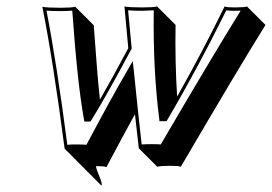

<svg xmlns="http://www.w3.org/2000/svg" viewBox="-20 -452 834 589"><path d="M178.2 3.9Q143.6 -261.7 109.9 -431.2Q124.5 -428.2 166 -428.2Q198.7 -428.2 210.9 -431.2L267.6 -374.5Q278.8 -214.8 286.6 -146.5Q319.8 -203.6 373.5 -304.2Q367.2 -372.1 361.8 -432.1Q376.5 -429.2 416 -429.2Q449.7 -429.2 461.9 -432.1L518.6 -375.5Q516.6 -262.7 523.4 -155.8Q600.1 -291 668.9 -432.1Q676.8 -429.2 699.2 -429.2Q729 -429.2 737.8 -432.1L794.4 -375.5Q704.6 -231 534.7 59.6Q526.9 56.6 502.4 56.6Q472.7 56.6 462.4 59.6L405.8 2.9Q399.9 -49.3 394 -101.6Q358.9 -38.1 306.6 60.5Q298.8 57.6 275.4 57.6Q271.5 57.6 286.6 93.3Q294.9 114.7 291 117.2L234.4 60.5ZM186.5 -7.8Q198.7 -9.3 219.2 -8.8Q236.8 -8.8 245.1 -7.8Q322.3 -153.3 372.1 -238.3L387.2 -264.6L390.6 -234.4Q402.3 -117.2 414.6 -8.8Q426.3 -9.8 445.8 -9.8Q464.4 -9.8 473.1 -8.8Q629.4 -275.9 718.3 -419.4Q709.5 -418.9 699.2 -418.9Q682.6 -418.9 674.3 -420.4Q583.5 -236.8 493.7 -85L490.7 -80.1H469.2L468.3 -88.9Q449.2 -237.8 451.7 -420.4Q438.5 -419.4 416 -418.9Q387.7 -418.9 373 -420.4Q377.9 -364.3 383.8 -305.2V-302.2L382.3 -299.8Q303.7 -152.8 260.3 -83.5L257.3 -79.1H238.8L237.3 -87.4Q217.3 -197.8 201.7 -419.4Q188 -418 166 -418Q137.2 -418 122.6 -419.4Q154.3 -255.9 186.5 -7.8Z"/></svg>

Font: Linux Biolinum Shadow O
Style: Italic
Weight: 400
Italic angle: -12°
Designer: Philipp H. Poll
Foundry: Philipp H. Poll
Version: Version 0.6.2